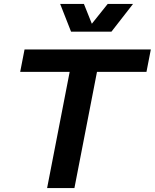

<svg xmlns="http://www.w3.org/2000/svg" viewBox="-20 -950 782 970"><path d="M218 0H356L470 -587H720L742 -700H104L82 -587H332ZM339 -790H543L652 -930H524L444 -830L404 -930H284Z"/></svg>

Font: Uncut Sans
Style: Bold Italic
Weight: 700
Italic angle: -11°
Designer: Kasper Nordkvist
Foundry: UNCUT.wtf
Version: Version 1.304;Glyphs 3.2 (3246)